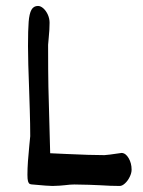

<svg xmlns="http://www.w3.org/2000/svg" viewBox="-20 -614 475 639"><path d="M195.3 2.4Q190.9 2.9 178.5 3.9Q166 4.9 154.8 4.9Q140.1 4.9 88.4 0Q82.5 0 78.9 -2Q75.2 -3.9 73.2 -10.7Q71.3 -17.6 71.3 -32.2Q71.3 -53.2 73 -77.1Q74.7 -101.1 77.6 -129.9L80.6 -160.6Q80.6 -200.2 79.1 -248Q77.6 -295.9 77.1 -311Q73.2 -410.6 73.2 -460.9Q73.2 -514.6 75.4 -541.7Q77.6 -568.8 84.7 -581.5Q91.8 -594.2 106.4 -594.2Q115.2 -594.2 124.3 -586.2Q133.3 -578.1 139.2 -565.2Q145 -552.2 145 -538.1Q145 -515.6 142.1 -487.8L140.1 -464.8Q140.1 -371.1 141.1 -324.2L147 -104Q165 -103.5 199.2 -101.6Q282.2 -97.7 327.6 -97.7Q331.1 -97.7 346.2 -99.6Q351.6 -100.6 384.8 -105Q398.4 -104.5 408.2 -87.6Q418 -70.8 418 -49.3Q418 -38.1 411.6 -25.1Q405.3 -12.2 396 -3.7Q386.7 4.9 378.4 4.9Q350.1 4.9 311 2.4Q302.2 2 276.4 1Q250.5 0 227.5 0Q213.9 0 195.3 2.4Z"/></svg>

Font: Dekko
Style: Regular
Weight: 400
Designer: Multiple
Foundry: Sorkin Type
Version: Version 2.001